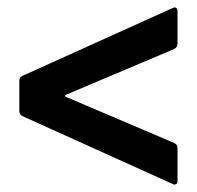

<svg xmlns="http://www.w3.org/2000/svg" viewBox="-20 -531 531 517"><path d="M458 -132C458 -139 455 -143 449 -146L158 -270C156 -271 155 -272 155 -273C155 -274 156 -275 158 -276L449 -399C455 -402 458 -407 458 -413V-500C458 -507 455 -511 450 -511C449 -511 447 -510 444 -509L41 -327C35 -324 32 -320 32 -313V-232C32 -226 35 -221 41 -218L444 -36C446 -35 448 -34 450 -34C453 -34 458 -36 458 -45Z"/></svg>

Font: Barlow SemiBold Numbers
Style: Regular
Weight: 600
Designer: Jeremy Tribby
Foundry: Tribby Type
Version: Version 1.408